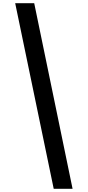

<svg xmlns="http://www.w3.org/2000/svg" viewBox="-20 -813 549 1201"><path d="M194 -793 434 368H316L75 -793Z"/></svg>

Font: Noto Sans Kannada Condensed
Style: Bold
Weight: 700
Width: 3
Designer: Jelle Bosma - Monotype Design Team
Foundry: Monotype Imaging Inc.
Version: Version 2.005; ttfautohint (v1.8.4.7-5d5b)